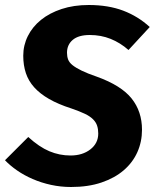

<svg xmlns="http://www.w3.org/2000/svg" viewBox="-32 -731 619 768"><path d="M536 -212Q536 -164 517.5 -122.5Q499 -81 463 -50Q427 -19 374 -1Q321 17 252 17Q211 17 172 8.5Q133 0 98.5 -15Q64 -30 36 -49.5Q8 -69 -12 -90L81 -183Q125 -143 165.5 -126Q206 -109 250 -109Q298 -109 329.5 -133.5Q361 -158 361 -197Q361 -214 356.5 -228Q352 -242 340 -254Q328 -266 307 -276Q286 -286 254 -297Q201 -314 164.5 -335Q128 -356 105 -381.5Q82 -407 71.5 -438.5Q61 -470 61 -508Q61 -550 79.5 -587Q98 -624 132 -651.5Q166 -679 214.5 -695Q263 -711 323 -711Q401 -711 460.5 -688.5Q520 -666 567 -623L482 -531Q449 -560 410.5 -575.5Q372 -591 327 -591Q282 -591 259 -571.5Q236 -552 236 -520Q236 -505 240.5 -493Q245 -481 258 -470.5Q271 -460 294.5 -448.5Q318 -437 356 -424Q453 -389 494.5 -337Q536 -285 536 -212Z"/></svg>

Font: Qjlgwqiwhsfqbnnlvksmvfsycuq
Style: Regular
Weight: 700
Italic angle: -8°
Designer: Carrois Corporate & Edenspiekermann
Foundry: Carrois Corporate GbR & Edenspiekermann AG
Version: Version 2.001